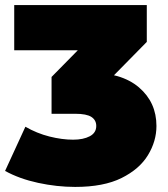

<svg xmlns="http://www.w3.org/2000/svg" viewBox="-26 -720 660 756"><path d="M270 16Q198 16 124 0Q50 -16 -6 -47L74 -221Q119 -195 168.5 -182.5Q218 -170 262 -170Q302 -170 327.5 -183.5Q353 -197 353 -224Q353 -247 334 -259.5Q315 -272 270 -272H177V-417L358 -601L379 -522H30V-700H552V-555L371 -371L258 -435H320Q452 -435 521 -376Q590 -317 590 -224Q590 -164 556.5 -109Q523 -54 452.5 -19Q382 16 270 16Z"/></svg>

Font: MOST Montserrat Black
Style: Regular
Weight: 900
Designer: Julieta Ulanovsky
Foundry: Julieta Ulanovsky
Version: Version 8.000;March 11, 2024;FontCreator 15.0.0.2926 64-bit